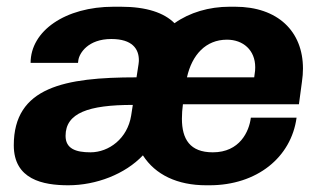

<svg xmlns="http://www.w3.org/2000/svg" viewBox="-20 -541 958 571"><path d="M524 -231H869L878 -298C880 -311 881 -325 881 -337C881 -448 806 -521 679 -521H663C602 -521 544 -504 499 -472C468 -503 416 -521 339 -521H318C174 -521 71 -449 71 -354H212L213 -362C216 -383 242 -425 311 -425C374 -425 393 -395 393 -362C393 -358 393 -353 386 -311C172 -311 21 -282 21 -109C21 -7 108 10 183 10C266 10 352 -23 405 -79C442 -21 508 10 593 10H603C744 10 846 -73 862 -191H726C721 -150 693 -88 613 -88C545 -88 521 -127 521 -188C521 -202 522 -216 524 -231ZM655 -423C703 -423 739 -392 739 -341C739 -335 739 -330 736 -311H536C551 -378 592 -423 655 -423ZM375 -229 370 -197C359 -129 304 -88 249 -88C205 -88 175 -99 175 -137C175 -205 243 -229 375 -229Z"/></svg>

Font: Chivo
Style: Bold Italic
Weight: 700
Italic angle: -8°
Designer: Hector Gatti
Foundry: Omnibus-Type
Version: Version 1.003;PS 001.003;hotconv 1.0.70;makeotf.lib2.5.58329